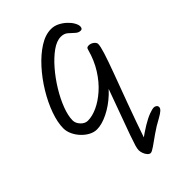

<svg xmlns="http://www.w3.org/2000/svg" viewBox="-224 -581 899 899"><g transform="rotate(-45 225.0 -131.5)"><path d="M404 -414Q404 -407 401 -402.5Q398 -398 391 -398Q377 -398 365 -409.5Q353 -421 339.5 -432.5Q326 -444 305 -444Q277 -444 245 -421Q213 -398 181.5 -361.5Q150 -325 124 -282.5Q98 -240 82.5 -199Q67 -158 67 -128Q67 -109 82.5 -92.5Q98 -76 117 -76Q146 -76 180 -91.5Q214 -107 248 -137Q282 -167 309.5 -210.5Q337 -254 352 -309Q354 -318 358 -320.5Q362 -323 369 -323Q376 -323 382.5 -320.5Q389 -318 394 -314Q399 -310 402 -305.5Q405 -301 405 -296Q405 -281 393.5 -244.5Q382 -208 360 -148.5Q338 -89 306.5 -4Q275 81 236 195L225 180Q265 150 295 132Q325 114 346.5 106Q368 98 379 98Q386 98 392 102.5Q398 107 398 115Q398 123 388.5 131.5Q379 140 361 150Q325 169 295.5 190Q266 211 246 225Q226 239 218 239Q210 239 202.5 230.5Q195 222 191 210.5Q187 199 187 190Q187 180 192 163Q197 146 209.5 110.5Q222 75 245 13Q268 -49 304 -149L330 -171Q309 -128 271.5 -93Q234 -58 192.5 -37.5Q151 -17 118 -17Q99 -17 80 -27Q61 -37 45 -54Q29 -71 19.5 -91.5Q10 -112 10 -132Q10 -171 27.5 -220Q45 -269 75 -318.5Q105 -368 142.5 -409.5Q180 -451 220 -476.5Q260 -502 298 -502Q319 -502 338 -492.5Q357 -483 372 -469Q387 -455 395.5 -440Q404 -425 404 -414Z"/></g></svg>

Font: Kalam Variable Light
Style: Regular
Weight: 300
Designer: Lipi Raval, Jonny Pinhorn
Foundry: Indian Type Foundry
Version: Version 3.000